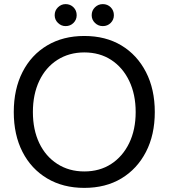

<svg xmlns="http://www.w3.org/2000/svg" viewBox="-20 -897 820 934"><path d="M390 17Q287 17 209.5 -29Q132 -75 89.5 -158Q47 -241 47 -352Q47 -463 89.5 -546.5Q132 -630 209.5 -676Q287 -722 390 -722Q494 -722 570.5 -676Q647 -630 690 -546.5Q733 -463 733 -352Q733 -241 690 -158Q647 -75 570.5 -29Q494 17 390 17ZM390 -63Q465 -63 521 -99.5Q577 -136 608.5 -201Q640 -266 640 -352Q640 -438 608.5 -503.5Q577 -569 521 -605.5Q465 -642 390 -642Q316 -642 259 -605.5Q202 -569 171 -503.5Q140 -438 140 -352Q140 -266 171 -201Q202 -136 259 -99.5Q316 -63 390 -63ZM299 -770Q278 -770 262 -785.5Q246 -801 246 -823Q246 -846 262 -861.5Q278 -877 299 -877Q322 -877 337.5 -861.5Q353 -846 353 -823Q353 -801 337.5 -785.5Q322 -770 299 -770ZM480 -770Q458 -770 442 -785.5Q426 -801 426 -823Q426 -846 442 -861.5Q458 -877 480 -877Q503 -877 518.5 -861.5Q534 -846 534 -823Q534 -801 518.5 -785.5Q503 -770 480 -770Z"/></svg>

Font: TikTok Sans 24pt
Style: Regular
Weight: 400
Version: Version 4.000